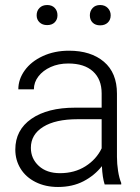

<svg xmlns="http://www.w3.org/2000/svg" viewBox="-20 -735 556 765"><path d="M168 -715Q187 -715 198 -703.5Q209 -692 209 -674Q209 -657 198 -646Q187 -635 168 -635Q149 -635 137.5 -646Q126 -657 126 -674Q126 -692 137.5 -703.5Q149 -715 168 -715ZM379 -715Q398 -715 409.5 -703Q421 -691 421 -674Q421 -656 409.5 -645Q398 -634 379 -634Q360 -634 349 -645Q338 -656 338 -674Q338 -691 349 -703Q360 -715 379 -715ZM252 -482Q213 -482 182 -468Q151 -454 133 -430.5Q115 -407 115 -379H53Q53 -419 78.5 -454.5Q104 -490 150.5 -511.5Q197 -533 255 -533Q342 -533 394 -489Q446 -445 446 -362V-110Q446 -82 450.5 -53.5Q455 -25 463 -6V0H397Q388 -28 386 -73Q357 -36 313 -13Q269 10 211 10Q161 10 122 -9.5Q83 -29 62 -63Q41 -97 41 -139Q41 -217 105 -261.5Q169 -306 279 -306H385V-363Q385 -419 350.5 -450.5Q316 -482 252 -482ZM385 -144V-260H289Q201 -260 152 -229.5Q103 -199 103 -146Q103 -103 134.5 -74Q166 -45 219 -45Q277 -45 320.5 -72.5Q364 -100 385 -144Z"/></svg>

Font: Freesentation 3 Light
Style: Regular
Weight: 300
Designer: glyphs from Roboto by Christian Robertson / Hangul glyphs from Noto Sans CJK(Source Han Sans) by Jang Soo-young and Kang
Foundry: PT&
Version: Version 2.001